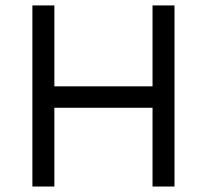

<svg xmlns="http://www.w3.org/2000/svg" viewBox="-20 -680 754 700"><path d="M616.2 -660.2V0H536.1V-287.1H178.2V0H98.1V-660.2H178.2V-365.2H536.1V-660.2Z"/></svg>

Font: Human Sans
Style: Regular
Weight: 400
Designer: Tim Radville
Foundry: Continuum
Version: Version 1.000;FEAKit 1.0